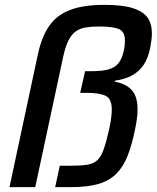

<svg xmlns="http://www.w3.org/2000/svg" viewBox="-20 -770 645 790"><path d="M19 0 136 -547Q151 -617 181.5 -662Q212 -707 267 -728.5Q322 -750 410 -750Q484 -750 526.5 -736.5Q569 -723 587 -697.5Q605 -672 605 -633Q605 -619 603 -604.5Q601 -590 598 -573Q590 -532 571.5 -504Q553 -476 524 -460Q495 -444 453 -438L452 -434Q497 -426 521.5 -400Q546 -374 546 -320Q546 -303 543.5 -283Q541 -263 536 -239Q523 -175 505.5 -130Q488 -85 459.5 -56Q431 -27 386 -13.5Q341 0 272 0H207L226 -88H269Q311 -88 337.5 -92Q364 -96 380 -110.5Q396 -125 407 -156.5Q418 -188 430 -242Q435 -266 437.5 -285.5Q440 -305 440 -319Q440 -363 415 -375.5Q390 -388 336 -388H310L330 -477H355Q400 -477 426.5 -484.5Q453 -492 467.5 -510Q482 -528 489 -560Q492 -573 493 -583.5Q494 -594 494 -604Q494 -639 470 -650Q446 -661 387 -661Q356 -661 332 -657Q308 -653 290.5 -640Q273 -627 260.5 -601Q248 -575 239 -532L125 0Z"/></svg>

Font: Saira Thin Medium
Style: Italic
Weight: 500
Italic angle: -12°
Version: Version 1.101